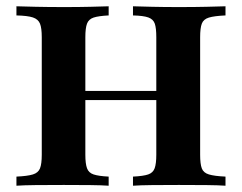

<svg xmlns="http://www.w3.org/2000/svg" viewBox="-20 -591 770 611"><path d="M403.2 0V-29Q436.3 -30.6 451.6 -35.9Q466.9 -41.1 472.2 -55.6Q477.4 -70.2 477.4 -98.4V-472.6Q477.4 -501.6 472.6 -515.7Q467.7 -529.8 452 -535.5Q436.3 -541.1 403.2 -541.9V-571Q425.8 -570.2 464.1 -569.4Q502.4 -568.5 549.2 -568.5Q599.2 -568.5 637.5 -569.4Q675.8 -570.2 697.6 -571V-541.9Q662.1 -540.3 644.8 -535.1Q627.4 -529.8 622.2 -515.7Q616.9 -501.6 616.9 -472.6V-98.4Q616.9 -69.4 622.2 -55.2Q627.4 -41.1 644.8 -35.9Q662.1 -30.6 697.6 -29V0Q675.8 -1.6 637.5 -2Q599.2 -2.4 549.2 -2.4Q502.4 -2.4 464.1 -2Q425.8 -1.6 403.2 0ZM32.3 0V-29Q67.7 -30.6 84.7 -35.9Q101.6 -41.1 107.3 -55.2Q112.9 -69.4 112.9 -98.4V-472.6Q112.9 -501.6 107.3 -515.7Q101.6 -529.8 84.7 -535.5Q67.7 -541.1 32.3 -541.9V-571Q54.8 -570.2 94.4 -569.4Q133.9 -568.5 185.5 -568.5Q230.6 -568.5 267.7 -569.4Q304.8 -570.2 325.8 -571V-541.9Q293.5 -540.3 277.8 -535.1Q262.1 -529.8 256.9 -515.7Q251.6 -501.6 251.6 -472.6V-98.4Q251.6 -70.2 256.9 -55.6Q262.1 -41.1 277.8 -35.9Q293.5 -30.6 325.8 -29V0Q304 -1.6 266.5 -2Q229 -2.4 183.1 -2.4Q132.3 -2.4 93.5 -2Q54.8 -1.6 32.3 0ZM195.2 -272.6V-301.6H534.7V-272.6Z"/></svg>

Font: Playfair 5pt SemiExpanded Light ExtraBold
Style: Regular
Weight: 800
Version: Version 2.001;gftools[0.9.30]